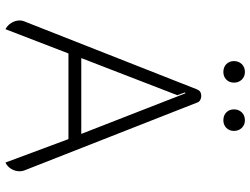

<svg xmlns="http://www.w3.org/2000/svg" viewBox="-127 -782 918 704"><g transform="rotate(90 332.0 -430.0)"><path d="M55 -43Q55 -52 58 -59L308 -694Q314 -709 332 -709Q340 -709 347 -705Q354 -701 356 -694L605 -60Q608 -53 608 -43Q608 -27 599.5 -12.5Q591 2 576 9L490 -222H176L87 9Q72 1 63.5 -13.5Q55 -28 55 -43ZM471 -269 322 -651 319 -649 329 -621 193 -269ZM204 -829Q204 -846 215 -857.5Q226 -869 244 -869Q261 -869 272 -857.5Q283 -846 283 -829Q283 -812 272 -801Q261 -790 244 -790Q226 -790 215 -801Q204 -812 204 -829ZM381 -829Q381 -846 392 -857.5Q403 -869 421 -869Q438 -869 449 -857.5Q460 -846 460 -829Q460 -812 449 -801Q438 -790 421 -790Q403 -790 392 -801Q381 -812 381 -829Z"/></g></svg>

Font: K2D Thin
Style: Regular
Weight: 100
Designer: Katatrad Aksorn Co.,Ltd.
Foundry: Cadson Demak Co.,Ltd.
Version: Version 1.000; ttfautohint (v1.6)